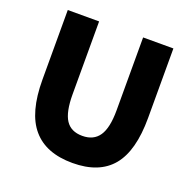

<svg xmlns="http://www.w3.org/2000/svg" viewBox="-132 -878 1028 1025"><g transform="rotate(20 381.5 -365.5)"><path d="M158 -74Q82 -162 82 -350V-745H260V-331Q260 -231 289.5 -185.5Q319 -140 384 -140Q448 -140 479 -185.5Q510 -231 510 -331V-745H682V-350Q682 -163 608.5 -74.5Q535 14 384 14Q233 14 158 -74Z"/></g></svg>

Font: Merged Yaku Han JP Black
Style: Regular
Weight: 900
Designer: Ryoko NISHIZUKA 西塚涼子 (kana, bopomofo & ideographs); Paul D. Hunt (Latin, Greek & Cyrillic); Sandoll Communications 산돌커뮤니
Foundry: Adobe
Version: Version 2.004